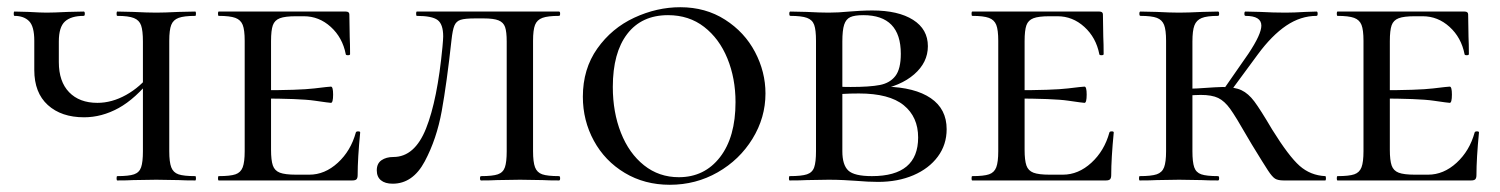

<svg xmlns="http://www.w3.org/2000/svg" viewBox="-20 -500 4157 532"><path d="M75 -306V-387Q75 -427 60.5 -441.5Q46 -456 20 -456Q18 -456 18 -462Q18 -468 20 -468L59 -467Q93 -465 109 -465Q128 -465 168 -467L212 -468Q215 -468 215 -462Q215 -456 212 -456Q177 -456 160 -440.5Q143 -425 143 -385V-328Q143 -274 171.5 -244.5Q200 -215 250 -215Q290 -215 329.5 -237Q369 -259 398 -297L402 -285Q355 -226 308.5 -200.5Q262 -175 213 -175Q150 -175 112.5 -209Q75 -243 75 -306ZM305 -12Q337 -12 351.5 -17Q366 -22 371 -36.5Q376 -51 376 -81V-385Q376 -415 371 -429.5Q366 -444 351 -450Q336 -456 305 -456Q303 -456 303 -462Q303 -468 305 -468L349 -467Q389 -465 413 -465Q435 -465 475 -467L521 -468Q523 -468 523 -462Q523 -456 521 -456Q490 -456 475 -450.5Q460 -445 454.5 -431Q449 -417 449 -387V-81Q449 -51 454.5 -36.5Q460 -22 474.5 -17Q489 -12 521 -12Q523 -12 523 -6Q523 0 521 0Q492 0 475 -1L413 -2L349 -1Q333 0 305 0Q303 0 303 -6Q303 -12 305 -12Z M586 -12Q618 -12 632.5 -17Q647 -22 652.5 -36.5Q658 -51 658 -81V-387Q658 -417 652.5 -431Q647 -445 632 -450.5Q617 -456 586 -456Q584 -456 584 -462Q584 -468 586 -468H938Q948 -468 948 -460L949 -398Q950 -379 950 -350Q950 -347 944 -347Q938 -347 938 -350Q929 -396 896.5 -425.5Q864 -455 822 -455H800Q770 -455 755.5 -449.5Q741 -444 736 -430Q731 -416 731 -386V-85Q731 -56 736 -41.5Q741 -27 755.5 -21.5Q770 -16 800 -16H837Q880 -16 916 -49Q952 -82 966 -133Q967 -136 972.5 -136Q978 -136 978 -133Q971 -61 971 -15Q971 -7 968 -3.5Q965 0 956 0H586Q584 0 584 -6Q584 -12 586 -12ZM700 -227V-250Q810 -250 851 -255Q892 -260 897 -260Q903 -260 903 -238Q903 -215 897 -215Q893 -215 852 -221Q811 -227 700 -227Z M1231 -389Q1218 -270 1204 -192.5Q1190 -115 1157 -53Q1124 9 1068 9Q1047 9 1035.5 -0.5Q1024 -10 1024 -28Q1024 -47 1037 -56Q1050 -65 1070 -65Q1129 -65 1160.5 -144Q1192 -223 1206 -370Q1208 -392 1208 -399Q1208 -433 1192.5 -444.5Q1177 -456 1135 -456Q1133 -456 1133 -462Q1133 -468 1135 -468H1529Q1532 -468 1532 -462Q1532 -456 1529 -456Q1498 -456 1483 -450.5Q1468 -445 1462.5 -431Q1457 -417 1457 -387V-81Q1457 -51 1462.5 -36.5Q1468 -22 1482.5 -17Q1497 -12 1529 -12Q1532 -12 1532 -6Q1532 0 1529 0Q1500 0 1484 -1L1421 -2L1357 -1Q1341 0 1313 0Q1310 0 1310 -6Q1310 -12 1313 -12Q1345 -12 1359.5 -17Q1374 -22 1379 -36.5Q1384 -51 1384 -81V-385Q1384 -412 1379.5 -425Q1375 -438 1361.5 -443.5Q1348 -449 1320 -449H1297Q1268 -449 1256 -445Q1244 -441 1239 -429Q1234 -417 1231 -389Z M1595 -232Q1595 -309 1635 -365.5Q1675 -422 1737.5 -451Q1800 -480 1865 -480Q1935 -480 1989 -445.5Q2043 -411 2072 -356Q2101 -301 2101 -241Q2101 -174 2065 -115.5Q2029 -57 1968.5 -22.5Q1908 12 1836 12Q1766 12 1711 -21Q1656 -54 1625.5 -110Q1595 -166 1595 -232ZM2018 -217Q2018 -283 1995.5 -338Q1973 -393 1931 -425.5Q1889 -458 1831 -458Q1758 -458 1718 -406Q1678 -354 1678 -259Q1678 -189 1700.5 -132Q1723 -75 1764.5 -42Q1806 -9 1861 -9Q1932 -9 1975 -64.5Q2018 -120 2018 -217Z M2603 -142Q2603 -99 2578.5 -66Q2554 -33 2511 -14.5Q2468 4 2413 4Q2386 4 2351 1Q2337 0 2317.5 -1Q2298 -2 2276 -2L2215 -1Q2198 0 2168 0Q2166 0 2166 -6Q2166 -12 2168 -12Q2201 -12 2216 -17Q2231 -22 2236 -36.5Q2241 -51 2241 -81V-387Q2241 -417 2236 -431Q2231 -445 2216 -450.5Q2201 -456 2170 -456Q2167 -456 2167 -462Q2167 -468 2170 -468L2215 -467Q2253 -465 2276 -465Q2303 -465 2333 -468Q2343 -469 2362.5 -470Q2382 -471 2397 -471Q2469 -471 2510 -445Q2551 -419 2551 -372Q2551 -327 2513 -294Q2475 -261 2410 -250L2434 -260Q2515 -258 2559 -228Q2603 -198 2603 -142ZM2314 -385V-256L2283 -262Q2303 -259 2337 -259Q2390 -259 2418 -264.5Q2446 -270 2461 -289.5Q2476 -309 2476 -351Q2476 -458 2372 -458Q2348 -458 2336 -452.5Q2324 -447 2319 -431.5Q2314 -416 2314 -385ZM2524 -119Q2524 -176 2484 -208.5Q2444 -241 2360 -241Q2309 -241 2283 -236L2314 -245V-81Q2314 -43 2330.5 -27.5Q2347 -12 2396 -12Q2524 -12 2524 -119Z M2674 -12Q2706 -12 2720.5 -17Q2735 -22 2740.5 -36.5Q2746 -51 2746 -81V-387Q2746 -417 2740.5 -431Q2735 -445 2720 -450.5Q2705 -456 2674 -456Q2672 -456 2672 -462Q2672 -468 2674 -468H3026Q3036 -468 3036 -460L3037 -398Q3038 -379 3038 -350Q3038 -347 3032 -347Q3026 -347 3026 -350Q3017 -396 2984.5 -425.5Q2952 -455 2910 -455H2888Q2858 -455 2843.5 -449.5Q2829 -444 2824 -430Q2819 -416 2819 -386V-85Q2819 -56 2824 -41.5Q2829 -27 2843.5 -21.5Q2858 -16 2888 -16H2925Q2968 -16 3004 -49Q3040 -82 3054 -133Q3055 -136 3060.5 -136Q3066 -136 3066 -133Q3059 -61 3059 -15Q3059 -7 3056 -3.5Q3053 0 3044 0H2674Q2672 0 2672 -6Q2672 -12 2674 -12ZM2788 -227V-250Q2898 -250 2939 -255Q2980 -260 2985 -260Q2991 -260 2991 -238Q2991 -215 2985 -215Q2981 -215 2940 -221Q2899 -227 2788 -227Z M3449 -99 3436 -121Q3404 -177 3388.5 -198.5Q3373 -220 3355.5 -228.5Q3338 -237 3307 -237Q3297 -237 3263 -235L3262 -253Q3288 -255 3298 -255Q3356 -259 3368 -259Q3401 -259 3420 -250Q3439 -241 3455.5 -219Q3472 -197 3505 -141Q3551 -67 3581 -40.5Q3611 -14 3652 -12Q3654 -12 3654 -6Q3654 0 3652 0H3537Q3521 0 3513 -5Q3505 -10 3493.5 -27.5Q3482 -45 3449 -99ZM3138 -12Q3170 -12 3185 -17Q3200 -22 3205.5 -36.5Q3211 -51 3211 -81V-387Q3211 -417 3205.5 -431Q3200 -445 3185.5 -450.5Q3171 -456 3140 -456Q3137 -456 3137 -462Q3137 -468 3140 -468L3185 -467Q3223 -465 3247 -465Q3271 -465 3311 -467L3355 -468Q3358 -468 3358 -462Q3358 -456 3355 -456Q3324 -456 3309.5 -450Q3295 -444 3289.5 -429.5Q3284 -415 3284 -385V-81Q3284 -51 3289 -36.5Q3294 -22 3308.5 -17Q3323 -12 3355 -12Q3358 -12 3358 -6Q3358 0 3355 0Q3326 0 3310 -1L3247 -2L3185 -1Q3168 0 3138 0Q3136 0 3136 -6Q3136 -12 3138 -12ZM3366 -246 3439 -351Q3475 -405 3475 -429Q3475 -456 3431 -456Q3428 -456 3428 -462Q3428 -468 3431 -468L3472 -467Q3508 -465 3542 -465Q3565 -465 3597 -467L3628 -468Q3631 -468 3631 -462Q3631 -456 3628 -456Q3584 -456 3544 -429Q3504 -402 3465 -349L3384 -239Z M3686 -12Q3718 -12 3732.5 -17Q3747 -22 3752.5 -36.5Q3758 -51 3758 -81V-387Q3758 -417 3752.5 -431Q3747 -445 3732 -450.5Q3717 -456 3686 -456Q3684 -456 3684 -462Q3684 -468 3686 -468H4038Q4048 -468 4048 -460L4049 -398Q4050 -379 4050 -350Q4050 -347 4044 -347Q4038 -347 4038 -350Q4029 -396 3996.5 -425.5Q3964 -455 3922 -455H3900Q3870 -455 3855.5 -449.5Q3841 -444 3836 -430Q3831 -416 3831 -386V-85Q3831 -56 3836 -41.5Q3841 -27 3855.5 -21.5Q3870 -16 3900 -16H3937Q3980 -16 4016 -49Q4052 -82 4066 -133Q4067 -136 4072.5 -136Q4078 -136 4078 -133Q4071 -61 4071 -15Q4071 -7 4068 -3.5Q4065 0 4056 0H3686Q3684 0 3684 -6Q3684 -12 3686 -12ZM3800 -227V-250Q3910 -250 3951 -255Q3992 -260 3997 -260Q4003 -260 4003 -238Q4003 -215 3997 -215Q3993 -215 3952 -221Q3911 -227 3800 -227Z"/></svg>

Font: Cormorant Unicase Medium
Style: Regular
Weight: 500
Designer: Christian Thalmann (Catharsis Fonts)
Foundry: Catharsis Fonts
Version: Version 4.000